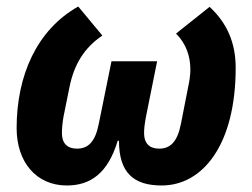

<svg xmlns="http://www.w3.org/2000/svg" viewBox="-20 -557 774 589"><path d="M462 -369H322L283 -177C272 -121 250 -101 216 -101C186 -101 170 -118 170 -148C170 -160 171 -178 175 -200L193 -289C207 -359 238 -410 294 -448L220 -537C92 -465 31 -324 31 -164C31 -60 91 12 185 12C257 12 311 -25 341 -125H345C345 -25 392 12 476 12C602 12 703 -113 703 -349C703 -425 677 -486 623 -536L520 -454C552 -422 564 -383 564 -343C564 -327 561 -307 557 -289L535 -177C524 -121 502 -101 468 -101C438 -101 422 -118 422 -148C422 -160 423 -174 428 -200Z"/></svg>

Font: Braiins Sans
Style: Bold Italic
Weight: 700
Italic angle: -11.31°
Designer: Mike Abbink, Paul van der Laan, Pieter van Rosmalen, Jiri Chlebus, Lubos Buracinsky
Foundry: Bold Monday, Sudetype
Version: Version 1.000;hotconv 1.0.109;makeotfexe 2.5.65596